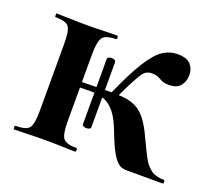

<svg xmlns="http://www.w3.org/2000/svg" viewBox="-78 -498 672 600"><g transform="rotate(20 258.0 -198.0)"><path d="M75 -81V-305Q75 -349 65.5 -361.5Q56 -374 21 -374Q19 -374 19 -380Q19 -386 21 -386Q42 -386 68.5 -385Q95 -384 123 -384Q150 -384 176 -385Q202 -386 222 -386Q225 -386 225 -380Q225 -374 222 -374Q188 -374 178 -360Q168 -346 168 -303V-81Q168 -38 178 -25Q188 -12 222 -12Q225 -12 225 -6Q225 0 222 0Q201 0 175.5 -1Q150 -2 123 -2Q95 -2 68.5 -1Q42 0 20 0Q17 0 17 -6Q17 -12 20 -12Q55 -12 65 -25Q75 -38 75 -81ZM394 0Q385 0 377 -2.5Q369 -5 360 -14Q351 -23 340.5 -42.5Q330 -62 317 -96Q302 -137 285.5 -158Q269 -179 249 -186.5Q229 -194 203 -194Q177 -194 143 -193V-211Q197 -212 235.5 -213Q274 -214 300.5 -212Q327 -210 346.5 -200.5Q366 -191 381.5 -171Q397 -151 413 -116Q429 -82 441 -59Q453 -36 469.5 -24Q486 -12 513 -12Q516 -12 516 -6Q516 0 513 0ZM244 -89Q244 -84 237 -82Q230 -80 223 -82Q216 -84 216 -89V-305Q216 -311 223 -313Q230 -315 237 -313Q244 -311 244 -305ZM280 -191 262 -204Q298 -286 324 -327Q350 -368 372.5 -382Q395 -396 419 -396Q450 -396 463 -382Q476 -368 476 -347Q476 -325 464 -310.5Q452 -296 426 -296Q411 -296 402.5 -300Q394 -304 386.5 -308Q379 -312 365 -312Q354 -312 346 -307.5Q338 -303 330 -290Q322 -277 310 -253.5Q298 -230 280 -191Z"/></g></svg>

Font: Cormorant Light
Style: Regular
Weight: 300
Designer: Christian Thalmann (Catharsis Fonts)
Foundry: Catharsis Fonts
Version: Version 4.000